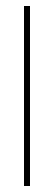

<svg xmlns="http://www.w3.org/2000/svg" viewBox="-20 -620 180 640"><path d="M60 0V-600H80V0Z"/></svg>

Font: Big Shoulders Display SC Thin
Style: Regular
Weight: 100
Designer: Patric King
Foundry: XO Type Co
Version: Version 2.002